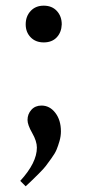

<svg xmlns="http://www.w3.org/2000/svg" viewBox="-20 -510 305 671"><path d="M69.8 -424.8Q69.8 -453.1 87.2 -471.7Q104.5 -490.2 132.8 -490.2Q161.6 -490.2 178.7 -471.7Q195.8 -453.1 195.8 -424.8Q194.8 -397 178.2 -379.4Q161.6 -361.8 132.8 -361.8Q104.5 -361.8 87.2 -379.6Q69.8 -397.5 69.8 -424.8ZM50.8 122.1Q108.9 58.6 108.9 5.9Q108.9 -16.6 92.5 -45.2Q76.2 -73.7 76.2 -90.8Q76.2 -111.3 89.6 -126.2Q103 -141.1 125 -141.1Q153.8 -141.1 173.3 -115.7Q192.9 -90.3 192.9 -50.8Q192.9 -34.2 188 -17.1Q183.1 0 177.7 12.9Q172.4 25.9 159.4 43.7Q146.5 61.5 139.9 70.3Q133.3 79.1 115.5 96.9Q97.7 114.7 93 119.1Q88.4 123.5 69.8 141.1Z"/></svg>

Font: Heuristica
Style: Regular
Weight: 400
Version: Version 1.0.2